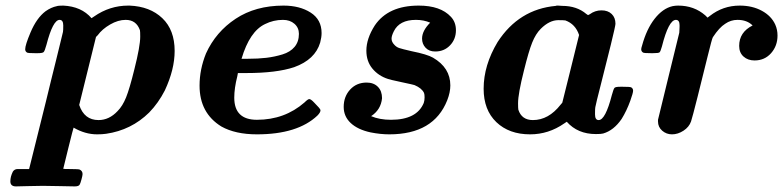

<svg xmlns="http://www.w3.org/2000/svg" viewBox="-20 -472 2798 686"><path d="M443 -452Q516 -449 560 -407Q604 -365 604 -290Q604 -224 569 -149Q546 -104 513 -70Q449 -7 359 6Q345 8 327 8Q284 8 243 -16Q242 -15 224 57.5Q206 130 206 131Q206 132 233 132Q261 132 265 134Q275 139 275 150Q275 155 271 169.5Q267 184 265 187Q262 194 247 194Q232 194 195 193Q158 192 133 192Q108 192 78 193Q48 194 37 194Q17 194 17 176Q17 159 26 141Q32 132 43 132H60H84L144 -109Q153 -146 162.5 -185Q172 -224 179.5 -253.5Q187 -283 192.5 -306.5Q198 -330 201.5 -343.5Q205 -357 205 -358Q206 -363 206 -381Q206 -401 193 -401Q169 -401 146 -312Q140 -290 136 -286Q132 -282 115 -282H105Q81 -282 77 -284Q70 -288 70 -296Q70 -311 89 -356Q111 -408 143 -432Q163 -446 183 -450Q188 -452 206 -452Q271 -449 307 -407L316 -413Q372 -452 438 -452ZM263 -97Q281 -43 332 -43Q370 -43 400 -75Q418 -93 430.5 -124Q443 -155 460 -224Q481 -307 481 -341Q481 -359 480 -364Q467 -401 429 -401Q402 -401 373.5 -384.5Q345 -368 329 -346L323 -340Z M817 -123Q817 -44 898 -44Q997 -44 1068 -106Q1080 -118 1085 -118Q1091 -118 1103 -105Q1124 -84 1125 -79Q1126 -71 1114 -59Q1043 8 898 8Q821 8 771 -20Q693 -68 693 -166Q693 -224 716 -281Q751 -358 822 -405Q893 -452 993 -452Q1051 -452 1090 -427Q1129 -402 1129 -354Q1129 -339 1124 -320Q1106 -259 1031 -232Q968 -211 860 -211H830L828 -200Q817 -157 817 -123ZM1048 -351Q1048 -373 1032 -387Q1016 -401 991 -401Q957 -401 927 -386Q872 -360 843 -262H865Q903 -262 932 -265.5Q961 -269 989 -277.5Q1017 -286 1032.5 -304.5Q1048 -323 1048 -351Z M1306 -57Q1336 -44 1377 -44Q1469 -44 1494 -104Q1497 -113 1497 -124Q1497 -135 1495 -140Q1487 -157 1461 -168Q1459 -169 1414.5 -178.5Q1370 -188 1366 -190Q1332 -201 1310.5 -227Q1289 -253 1289 -291Q1289 -334 1319 -381Q1367 -452 1476 -452Q1554 -452 1591 -412Q1609 -393 1609 -364Q1609 -332 1588 -310Q1567 -288 1535 -288Q1513 -288 1500.5 -301.5Q1488 -315 1488 -334Q1488 -362 1517 -391Q1494 -401 1466 -401Q1407 -401 1387 -360Q1379 -344 1379 -334Q1379 -322 1389 -312Q1396 -304 1406 -300.5Q1416 -297 1451 -289Q1506 -278 1527 -266Q1589 -230 1589 -167Q1589 -142 1578 -114Q1530 8 1371 8Q1339 8 1304 1Q1258 -9 1233 -32.5Q1208 -56 1208 -90Q1208 -127 1231 -152Q1254 -177 1290 -177Q1315 -177 1330 -162Q1345 -147 1345 -121Q1341 -80 1306 -57Z M1874 8Q1799 8 1753.5 -35.5Q1708 -79 1708 -155Q1708 -239 1758 -322Q1834 -439 1966 -451L1969 -452Q1972 -452 1974 -452Q1976 -452 1981 -451.5Q1986 -451 1989 -451Q2041 -451 2075 -422L2081 -418L2083 -419Q2085 -420 2087 -421Q2106 -435 2129 -435Q2152 -435 2165.5 -422Q2179 -409 2179 -387Q2179 -380 2162.5 -312.5Q2146 -245 2127.5 -173Q2109 -101 2107 -89Q2106 -84 2106 -69V-63Q2106 -43 2119 -43Q2143 -43 2166 -132Q2172 -154 2175.5 -158Q2179 -162 2196 -162H2206Q2231 -162 2235 -160Q2242 -156 2242 -148Q2242 -140 2232 -112Q2219 -76 2201 -47Q2173 -6 2135 5Q2128 7 2109 7Q2044 7 2005 -37L1996 -31Q1940 8 1874 8ZM2049 -347Q2036 -386 2000 -399Q1994 -400 1975 -400Q1943 -400 1912 -369Q1894 -351 1881.5 -320Q1869 -289 1852 -220Q1831 -137 1831 -103Q1831 -85 1832 -80Q1844 -43 1884 -43Q1940 -43 1983 -98L1989 -105Q1999 -145 2019 -225.5Q2039 -306 2049 -347Z M2408 -376V-382Q2408 -401 2395 -401Q2369 -401 2345 -306Q2340 -288 2336.5 -285Q2333 -282 2313 -282H2306Q2282 -282 2278 -284Q2271 -288 2271 -296Q2271 -300 2274 -309Q2290 -368 2319 -405Q2348 -442 2383 -450Q2393 -452 2403 -452Q2460 -452 2500 -417L2508 -409L2516 -415Q2563 -452 2623 -452Q2668 -452 2702 -433.5Q2736 -415 2750 -384Q2758 -366 2758 -345Q2758 -308 2735 -282Q2712 -256 2676 -256Q2652 -256 2636.5 -270Q2621 -284 2621 -308Q2621 -357 2669 -381Q2649 -401 2615 -401Q2591 -401 2571 -387Q2550 -374 2527 -339Q2524 -335 2507.5 -267.5Q2491 -200 2472.5 -126.5Q2454 -53 2449 -38Q2442 -18 2422 -5Q2402 8 2381 8Q2361 8 2346 -5Q2331 -18 2331 -38V-44Q2331 -46 2369 -200L2407 -355Q2407 -357 2407.5 -364.5Q2408 -372 2408 -376Z"/></svg>

Font: KaTeX_Main
Style: Bold Italic
Weight: 700
Version: Version 1.1; ttfautohint (v1.3)